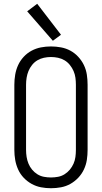

<svg xmlns="http://www.w3.org/2000/svg" viewBox="-20 -989 540 1017"><path d="M250 8Q277 8 303.5 3Q330 -2 353 -15Q376 -28 394.5 -47.5Q413 -67 424.5 -91.5Q436 -116 440 -142Q444 -168 444 -195V-540Q444 -567 440 -593.5Q436 -620 424.5 -644Q413 -668 394.5 -688Q376 -708 353 -720.5Q330 -733 303.5 -738Q277 -743 250 -743Q223 -743 197 -738Q171 -733 147.5 -720.5Q124 -708 105.5 -688Q87 -668 76 -644Q65 -620 60.5 -593.5Q56 -567 56 -540V-195Q56 -168 60.5 -142Q65 -116 76 -91.5Q87 -67 105.5 -47.5Q124 -28 147.5 -15Q171 -2 197 3Q223 8 250 8ZM250 -49Q231 -49 212.5 -52.5Q194 -56 178 -66Q162 -76 150 -90.5Q138 -105 131 -122Q124 -139 121 -157.5Q118 -176 118 -195V-540Q118 -559 121 -577.5Q124 -596 131 -613Q138 -630 150 -645Q162 -660 178 -669.5Q194 -679 212.5 -683Q231 -687 250 -687Q269 -687 287.5 -683Q306 -679 322 -669.5Q338 -660 350 -645Q362 -630 369.5 -613Q377 -596 379.5 -577.5Q382 -559 382 -540V-195Q382 -176 379.5 -157.5Q377 -139 369.5 -122Q362 -105 350 -90.5Q338 -76 322 -66Q306 -56 287.5 -52.5Q269 -49 250 -49ZM260 -773 303 -805 177 -969 124 -929Z"/></svg>

Font: Iosevka SS09 Light
Style: Regular
Weight: 300
Monospace: yes
Designer: Belleve Invis
Foundry: Belleve Invis
Version: Version 5.2.1; ttfautohint (v1.8.3)